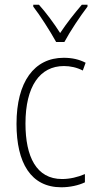

<svg xmlns="http://www.w3.org/2000/svg" viewBox="-20 -784 406 814"><path d="M218 -606H253C277 -651 319 -714 351 -756V-764H327C292 -723 263 -686 235 -644C209 -685 174 -732 145 -764H121V-756C149 -720 192 -653 218 -606ZM240 10C276 10 313 2 340 -11V-46C310 -33 276 -25 243 -25C134 -25 88 -120 88 -260C88 -418 149 -504 251 -504C278 -504 306 -498 331 -485L343 -518C316 -532 286 -539 250 -539C125 -539 50 -437 50 -259C50 -93 111 10 240 10Z"/></svg>

Font: Noto Sans Devanagari Condensed ExtraLight
Style: Regular
Weight: 200
Width: 3
Designer: Jelle Bosma - Monotype Design Team
Foundry: Monotype Imaging Inc.
Version: Version 2.004